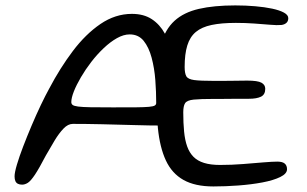

<svg xmlns="http://www.w3.org/2000/svg" viewBox="-20 -656 1106 692"><path d="M59.5 9.5Q51 9.5 44.8 6.5Q38.5 3.5 35.5 -3.2Q32.5 -10 32.5 -20.5Q32.5 -34 41 -62.8Q49.5 -91.5 63.5 -128Q77.5 -164.5 94 -203.5Q110.5 -242.5 127.2 -277.5Q144 -312.5 157.5 -337Q196.5 -411 242.5 -472Q288.5 -533 342 -569.5Q395.5 -606 455.5 -606Q498 -606 527 -587Q556 -568 574 -535.2Q592 -502.5 601.8 -461Q611.5 -419.5 615.2 -373.8Q619 -328 619 -284Q619 -260.5 614.2 -242.2Q609.5 -224 597.8 -213.8Q586 -203.5 564 -203.5Q520.5 -203.5 463.5 -205.2Q406.5 -207 348 -208.2Q289.5 -209.5 242.5 -209.5Q225 -209.5 208.8 -192.5Q192.5 -175.5 176.8 -149.5Q161 -123.5 145.5 -96Q121 -49 106 -26.5Q91 -4 80.5 2.8Q70 9.5 59.5 9.5ZM385.5 -269Q438 -269 469.5 -269.2Q501 -269.5 517 -271Q533 -272.5 538 -275.8Q543 -279 543 -285Q543 -324.5 539.8 -367.5Q536.5 -410.5 526.5 -448Q516.5 -485.5 497.8 -508.8Q479 -532 447.5 -532Q425.5 -532 401.5 -518.5Q377.5 -505 353.8 -482.5Q330 -460 309 -432.8Q288 -405.5 271.8 -377.8Q255.5 -350 246.2 -326.5Q237 -303 237 -288Q237 -281.5 241.8 -277.8Q246.5 -274 261.5 -272Q276.5 -270 306.2 -269.5Q336 -269 385.5 -269ZM749 16Q683 16 641.2 -7.5Q599.5 -31 577.8 -77.8Q556 -124.5 549 -195Q547.5 -212.5 546.5 -231.5Q545.5 -250.5 545 -271Q544.5 -291.5 544.2 -313.2Q544 -335 544 -358Q544 -442 559.8 -496.2Q575.5 -550.5 609 -581Q642.5 -611.5 696.8 -624Q751 -636.5 828 -636.5Q865.5 -636.5 900 -633.5Q934.5 -630.5 961.2 -624.8Q988 -619 1003.5 -610.5Q1019 -602 1019 -590.5Q1019 -579.5 1012.2 -573.5Q1005.5 -567.5 994.5 -566Q979 -564.5 953.5 -566.8Q928 -569 896.2 -571.2Q864.5 -573.5 830 -573.5Q778 -573.5 742.5 -566Q707 -558.5 685.8 -540.8Q664.5 -523 655 -492Q645.5 -461 645.5 -415Q645.5 -392 651.5 -381.2Q657.5 -370.5 679.8 -367.5Q702 -364.5 751.5 -364.5Q761.5 -364.5 778 -364.5Q794.5 -364.5 812.8 -364.8Q831 -365 846.8 -365.2Q862.5 -365.5 871 -365.5Q908.5 -365.5 922.2 -358Q936 -350.5 936 -336Q936 -315 920.5 -307.5Q905 -300 877.5 -300Q865.5 -300 849.5 -300Q833.5 -300 816 -299.8Q798.5 -299.5 782 -299.5Q765.5 -299.5 753 -299.5Q702 -299.5 678 -297Q654 -294.5 647.2 -284.2Q640.5 -274 640.5 -251Q640.5 -212.5 643.5 -181.8Q646.5 -151 654.5 -128.5Q662.5 -106 677.2 -91Q692 -76 715.5 -68.8Q739 -61.5 773 -61.5Q815.5 -61.5 856.5 -64.8Q897.5 -68 929.8 -70.8Q962 -73.5 979.5 -73.5Q998 -73.5 1006.2 -66.5Q1014.5 -59.5 1014.5 -46Q1014.5 -30 990 -18Q965.5 -6 925.8 1.5Q886 9 839.2 12.5Q792.5 16 749 16Z"/></svg>

Font: Gluten Thin Light
Style: Regular
Weight: 300
Version: Version 1.300